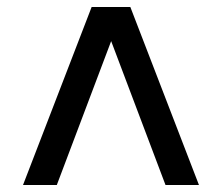

<svg xmlns="http://www.w3.org/2000/svg" viewBox="-20 -531 638 551"><path d="M46 0 243 -511H354L551 0H455L299 -413L143 0Z"/></svg>

Font: Chivo Medium Medium
Style: Regular
Weight: 500
Version: Version 2.002